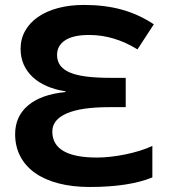

<svg xmlns="http://www.w3.org/2000/svg" viewBox="-20 -744 688 774"><path d="M63 -546.9Q63 -586.9 81.3 -619.6Q99.6 -652.3 133.1 -675.5Q166.5 -698.7 213.6 -711.4Q260.7 -724.1 318.8 -724.1Q402.3 -724.1 470.7 -705.3Q539.1 -686.5 600.1 -646L534.2 -544.9Q439.9 -603 339.8 -603Q274.4 -603 242.2 -581.3Q210 -559.6 210 -522.9Q210 -498 222.7 -480.5Q235.4 -462.9 261.7 -451.7Q288.1 -440.4 329.1 -435.3Q370.1 -430.2 426.8 -430.2H486.8V-312H419.9Q306.2 -312 248.5 -286.6Q190.9 -261.2 190.9 -213.9Q190.9 -108.9 371.1 -108.9Q397.5 -108.9 427.2 -112.3Q457 -115.7 486.6 -121.8Q516.1 -127.9 543.9 -136.5Q571.8 -145 594.2 -155.8V-28.8Q499.5 9.8 341.8 9.8Q271.5 9.8 215.6 -4.9Q159.7 -19.5 120.8 -47.1Q82 -74.7 61.5 -114.3Q41 -153.8 41 -203.1Q41 -274.9 93.3 -319.1Q145.5 -363.3 244.1 -373V-376Q202.6 -382.3 169.2 -396.7Q135.7 -411.1 112.1 -433.1Q88.4 -455.1 75.7 -483.6Q63 -512.2 63 -546.9Z"/></svg>

Font: Zoram GWebM
Style: Bold
Weight: 700
Foundry: Ascender Corporation
Version: Version 1.000